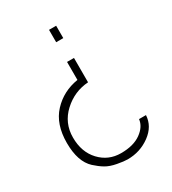

<svg xmlns="http://www.w3.org/2000/svg" viewBox="-172 -793 796 887"><g transform="rotate(-30 226.0 -350.0)"><path d="M228 -530H265V-400Q190 -395 133.5 -343Q77 -291 77 -213.5Q77 -136 122 -88Q167 -40 234 -40Q301 -40 340.5 -68.5Q380 -97 384 -135H421Q418 -77 365.5 -38.5Q313 0 246 0Q227 0 192 -6.5Q157 -13 134.5 -26.5Q112 -40 89 -61Q40 -106 40 -206Q40 -306 93.5 -363.5Q147 -421 228 -434ZM268 -634H230V-700H268Z"/></g></svg>

Font: Bubbler One
Style: Regular
Weight: 400
Designer: Brenda Gallo (gbrenda1987@gmail.com)
Foundry: Brenda Gallo
Version: Version 1.003